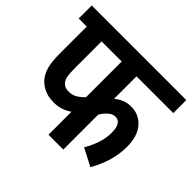

<svg xmlns="http://www.w3.org/2000/svg" viewBox="-148 -800 979 979"><g transform="rotate(45 341.0 -311.0)"><path d="M417 -528V-365Q436 -382 458 -391Q480 -400 507 -400Q564 -400 600.5 -358Q637 -316 637 -239Q637 -189 622.5 -137.5Q608 -86 578 -34L484 -83Q504 -117 517.5 -156Q531 -195 531 -235Q531 -307 486 -307Q468 -307 450 -292Q432 -277 417 -252V0H310V-166Q289 -151 265 -143Q241 -135 212 -135Q171 -135 142.5 -149Q114 -163 96 -184Q76 -209 67 -242.5Q58 -276 58 -337V-528H0V-622H682V-528ZM165 -528V-341Q165 -297 168.5 -278Q172 -259 183 -246Q198 -228 226 -228Q253 -228 273.5 -240.5Q294 -253 310 -271V-528Z"/></g></svg>

Font: Noto Sans Devanagari Condensed SemiBold
Style: Regular
Weight: 600
Width: 3
Designer: Jelle Bosma - Monotype Design Team
Foundry: Monotype Imaging Inc.
Version: Version 2.004; ttfautohint (v1.8.4.7-5d5b)